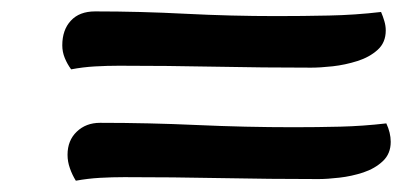

<svg xmlns="http://www.w3.org/2000/svg" viewBox="-20 -529 715 340"><path d="M90.3 -448.7Q90.3 -476.1 105.5 -492.4Q120.6 -508.8 148.4 -508.8Q228.5 -508.8 308.8 -504.6Q389.2 -500.5 469.2 -500.5Q515.6 -500.5 562.3 -501.5Q608.9 -502.4 654.8 -507.8Q658.2 -500 660.6 -491.7Q663.1 -483.4 663.1 -475.1Q663.1 -453.6 648.7 -440.7Q634.3 -427.7 612.8 -420.9Q591.3 -414.1 569.1 -411.6Q546.9 -409.2 531.2 -409.2Q446.3 -409.2 361.1 -410.9Q275.9 -412.6 190.9 -412.6Q169.9 -412.6 148.4 -411.4Q127 -410.2 106 -406.2Q99.1 -415.5 94.7 -426.3Q90.3 -437 90.3 -448.7ZM99.6 -254.9Q99.6 -280.3 116 -295.9Q132.3 -311.5 157.2 -311.5Q243.2 -311.5 328.9 -307.6Q414.6 -303.7 500 -303.7Q541 -303.7 582 -304.7Q623 -305.7 664.1 -310.5Q671.9 -293.9 671.9 -277.8Q671.9 -256.8 658 -243.7Q644 -230.5 623.3 -223.6Q602.5 -216.8 581.1 -214.4Q559.6 -211.9 543.9 -211.9Q458 -211.9 372.1 -213.6Q286.1 -215.3 200.2 -215.3Q178.7 -215.3 157.2 -214.1Q135.7 -212.9 114.3 -209Q107.9 -219.2 103.8 -231Q99.6 -242.7 99.6 -254.9Z"/></svg>

Font: Lumanosimo
Style: Regular
Weight: 400
Designer: The DocRepair Project, Eduardo Rodriguez Tunni
Foundry: Google
Version: Version 1.010